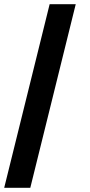

<svg xmlns="http://www.w3.org/2000/svg" viewBox="-20 -774 430 916"><path d="M341.3 -753.9 124.5 122.1H0L216.8 -753.9Z"/></svg>

Font: Aqlam Corner
Style: Regular
Weight: 400
Designer: Developer/ Husham Jawad
Version: Version 1.00;December 29, 2020;FontCreator 13.0.0.2683 32-bi